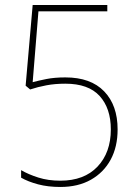

<svg xmlns="http://www.w3.org/2000/svg" viewBox="-20 -734 545 764"><path d="M240 -426Q341 -426 394.5 -370.5Q448 -315 448 -219Q448 -150 420.5 -99Q393 -48 342 -19Q291 10 220 10Q171 10 131.5 -0.5Q92 -11 64 -27V-57Q93 -40 132.5 -27.5Q172 -15 220 -15Q315 -15 368 -71Q421 -127 421 -219Q421 -303 376.5 -352Q332 -401 240 -401Q199 -401 164.5 -394.5Q130 -388 100 -378L82 -393L110 -714H407V-689H133L110 -407Q132 -413 164.5 -419.5Q197 -426 240 -426Z"/></svg>

Font: Noto Sans SemiCondensed Thin
Style: Regular
Weight: 100
Width: 4
Designer: Monotype Design Team
Foundry: Monotype Imaging Inc.
Version: Version 2.013; ttfautohint (v1.8.4.7-5d5b)